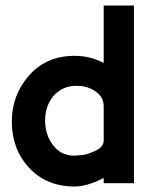

<svg xmlns="http://www.w3.org/2000/svg" viewBox="-20 -666 551 698"><path d="M357 -155V-279Q357 -314 327 -334Q312 -344 295.5 -349Q279 -354 257 -354Q208 -354 175 -318Q144 -281 144 -228Q144 -176 173 -138Q202 -100 251 -100L284 -103Q289 -104 299.5 -107Q310 -110 318 -114Q357 -129 357 -155ZM467 0H357V-19Q297 12 251 12Q147 12 83 -59Q23 -125 23 -225Q23 -320 85.5 -391.5Q148 -463 251 -463Q309 -463 357 -437V-646H467Z"/></svg>

Font: RailwayN12
Style: Semibold
Weight: 400
Version: 1999; 1.0, initial release  Kernus: V2.0